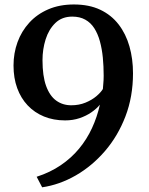

<svg xmlns="http://www.w3.org/2000/svg" viewBox="-20 -772 650 838"><path d="M302.5 -752.5Q369 -752.5 417.5 -729.5Q466 -706.5 497.8 -665.2Q529.5 -624 545 -569.5Q560.5 -515 560.5 -452Q560.5 -350 527.5 -264Q494.5 -178 438 -112.5Q381.5 -47 310.5 -6.2Q239.5 34.5 164 45.5L140 -0.5Q199 -19.5 245 -50.8Q291 -82 325 -123Q359 -164 381.5 -212.8Q404 -261.5 416 -315Q401 -297 378.5 -281.5Q356 -266 327 -256.2Q298 -246.5 264 -246.5Q213.5 -246.5 172 -263.5Q130.5 -280.5 100.8 -312Q71 -343.5 55 -387.5Q39 -431.5 39 -486Q39 -540 56.5 -588Q74 -636 107.8 -673Q141.5 -710 190.5 -731.2Q239.5 -752.5 302.5 -752.5ZM291 -312.5Q325 -312.5 353 -324Q381 -335.5 400.5 -352Q420 -368.5 429 -383.5Q429.5 -392.5 430.5 -402.2Q431.5 -412 432 -422Q432.5 -432 432.5 -441Q432.5 -482.5 428.8 -520.8Q425 -559 416 -591.8Q407 -624.5 391.5 -648.8Q376 -673 352.2 -686.2Q328.5 -699.5 295.5 -699.5Q250.5 -699.5 221.8 -671.8Q193 -644 179.2 -600.5Q165.5 -557 165.5 -509.5Q165.5 -440.5 181.2 -397Q197 -353.5 225.2 -333Q253.5 -312.5 291 -312.5Z"/></svg>

Font: Merriweather 28pt SemiBold
Style: Regular
Weight: 600
Version: Version 2.100